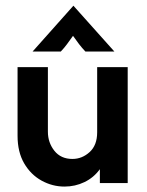

<svg xmlns="http://www.w3.org/2000/svg" viewBox="-20 -658 530 690"><path d="M211.8 12.5Q168.1 12.5 129.2 -9Q90.3 -30.6 66.7 -71.2Q43.1 -111.8 43.1 -170.1V-416.7H152.1V-184.7Q152.1 -145.8 175.3 -116.3Q198.6 -86.8 240.3 -86.8Q275 -86.8 302.1 -111.5Q329.2 -136.1 329.2 -182.6V-416.7H438.9V0H338.9V-50Q316.7 -19.4 283.3 -3.5Q250 12.5 211.8 12.5ZM97.2 -472.9 243.8 -637.5 391 -472.9H286.8Q274.3 -486.1 264.2 -499.3Q254.2 -512.5 242.4 -529.2Q230.6 -512.5 220.8 -499.3Q211.1 -486.1 198.6 -472.9Z"/></svg>

Font: Afacad SemiBold
Style: Regular
Weight: 600
Designer: Kristian Moeller
Foundry: Dicotype
Version: Version 1.000